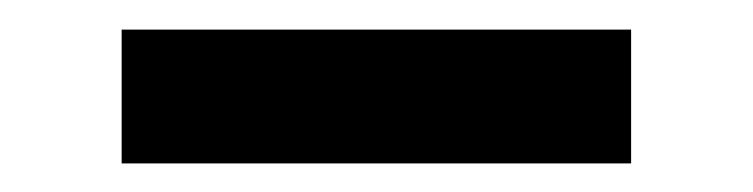

<svg xmlns="http://www.w3.org/2000/svg" viewBox="-20 -319 514 131"><path d="M410.6 -298.8V-207.5H63V-298.8Z"/></svg>

Font: Vazirmatn UI FD NL Medium
Style: Regular
Weight: 500
Designer: Saber Rastikerdar
Foundry: Saber Rastikerdar
Version: Version 33.003